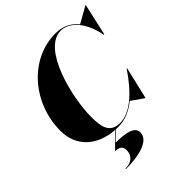

<svg xmlns="http://www.w3.org/2000/svg" viewBox="-271 -920 1336 1336"><g transform="rotate(-45 397.0 -252.5)"><path d="M281.5 165C281.5 221 240.5 250.5 183.5 250.5V255C314.5 255 436.5 225 436.5 145C436.5 86 353.5 74.5 264.5 74L329 9.5C337.5 10 346 10 355 10C424 10 485 -18.5 538.5 -62L627 0H631L686 -235H681.5C591.5 -100.5 487 -0.5 383 -0.5C279 -0.5 270 -83 270 -175C270 -357 361 -747.5 545 -747.5C609 -747.5 703 -689 736.5 -515H741L794 -750H790L671 -683C632 -731.5 578 -760 505 -760C252 -760 50 -528 50 -255C50 -101.5 158 -2.5 323 9L218.5 114C263.5 114 281.5 132 281.5 165Z"/></g></svg>

Font: Bodoni* 36pt Fatface
Style: Italic
Weight: 900
Italic angle: -13°
Version: Version 2.3